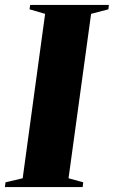

<svg xmlns="http://www.w3.org/2000/svg" viewBox="-44 -763 464 783"><path d="M-24 0 -21.5 -19.5 48.5 -36 140 -706.5 76.5 -725 79 -743H400L398 -725L327.5 -706.5L235.5 -36L295.5 -19.5L293 0Z"/></svg>

Font: Merriweather 144pt Black
Style: Italic
Weight: 900
Italic angle: -7.8°
Version: Version 2.101